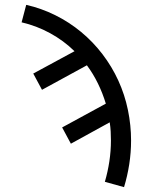

<svg xmlns="http://www.w3.org/2000/svg" viewBox="-20 -548 640 791"><path d="M491 223 412 201Q424 160 430.5 117Q437 74 437 31Q437 12 436 -6.5Q435 -25 432 -44L272 44L236 -23L416 -121Q403 -164 383.5 -204Q364 -244 338 -279L153 -178L117 -245L287 -337Q242 -381 186 -411.5Q130 -442 69 -456L88 -528Q150 -514 207.5 -485.5Q265 -457 314 -416.5Q363 -376 402 -325Q441 -274 467.5 -216Q494 -158 507 -95Q520 -32 520 31Q520 80 512.5 128.5Q505 177 491 223Z"/></svg>

Font: Iosevka Fixed Extended
Style: Regular
Weight: 400
Width: 7
Monospace: yes
Designer: Belleve Invis
Foundry: Belleve Invis
Version: Version 24.1.1; ttfautohint (v1.8.4)